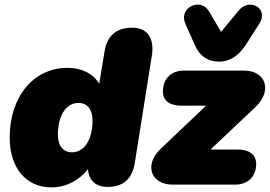

<svg xmlns="http://www.w3.org/2000/svg" viewBox="-20 -800 1169 832"><path d="M203 12C265 12 322 -17 361 -67C365 -18 395 10 446 10C514 10 553 -25 564 -93L638 -559C650 -635 618 -680 553 -680C484 -680 444 -645 433 -577L410 -437C384 -481 334 -506 273 -506C125 -506 22 -381 22 -204C22 -72 93 12 203 12ZM292 -140C254 -140 231 -168 231 -216C231 -299 266 -354 320 -354C358 -354 381 -326 381 -278C381 -196 346 -140 292 -140ZM728 0H999C1054 0 1090 -35 1090 -89C1090 -130 1061 -152 1009 -152H892L1087 -336C1161 -406 1133 -494 1038 -494H777C721 -494 686 -459 686 -403C686 -364 715 -342 766 -342H873L675 -154C604 -86 633 0 728 0ZM929 -533C979 -533 1016 -561 1046 -607L1104 -698C1146 -764 1061 -811 1015 -755L938 -662L885 -752C849 -812 753 -767 783 -698L824 -605C844 -559 879 -533 929 -533Z"/></svg>

Font: SN Pro Black
Style: Italic
Weight: 900
Italic angle: -9°
Designer: Tobias Whetton
Foundry: Supernotes
Version: Version 1.001;Glyphs 3.2 (3249)